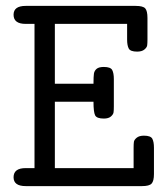

<svg xmlns="http://www.w3.org/2000/svg" viewBox="-20 -631 565 651"><path d="M26 -30Q26 -61 67 -61H97V-550H67Q26 -550 26 -581Q26 -611 67 -611H440Q465 -611 472.5 -602.5Q480 -594 480 -570V-497Q480 -484 479 -477Q478 -470 469.5 -463Q461 -456 445 -456Q422 -456 416.5 -466.5Q411 -477 411 -497V-550H166V-347H297Q297 -372 298.5 -381.5Q300 -391 307.5 -397.5Q315 -404 332 -404Q355 -404 360.5 -393.5Q366 -383 366 -363V-270Q366 -257 365 -250Q364 -243 356 -236Q348 -229 332 -229Q308 -229 302.5 -240Q297 -251 297 -286H166V-61H433V-130Q433 -143 434 -150Q435 -157 443.5 -164Q452 -171 468 -171Q491 -171 496.5 -160.5Q502 -150 502 -130V-41Q502 -17 494 -8.5Q486 0 462 0H67Q26 0 26 -30Z"/></svg>

Font: CMU Typewriter Text
Style: Regular
Weight: 500
Monospace: yes
Version: Version 0.7.0